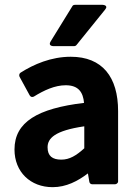

<svg xmlns="http://www.w3.org/2000/svg" viewBox="-20 -751 563 795"><path d="M40 -132C40 -39 106 24 198 24C254 24 302 -1 344 -33L350 2C351 8 356 12 362 12H456C461 12 469 8 469 0V-291C469 -432 404 -516 273 -516C192 -516 120 -485 65 -450C60 -447 58 -439 61 -433L103 -356C107 -349 114 -348 120 -351C162 -377 207 -398 252 -398C306 -398 324 -368 328 -325C136 -302 40 -246 40 -132ZM177 -141C177 -178 206 -210 329 -228V-137C296 -107 268 -90 234 -90C197 -90 177 -105 177 -141ZM415 -711C431 -730 405 -731 405 -731H291C287 -731 282 -730 280 -726L190 -580C177 -560 201 -560 201 -560H287C291 -560 295 -562 297 -565Z"/></svg>

Font: Falling Sky
Style: Bd
Weight: 700
Designer: Paul D. Hunt
Foundry: Adobe Systems Incorporated
Version: Version 1.02